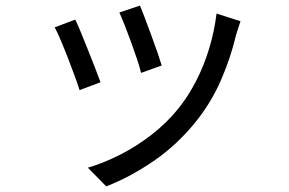

<svg xmlns="http://www.w3.org/2000/svg" viewBox="-20 -596 1040 691"><path d="M483.5 -575.9Q490.2 -561.2 501.1 -531.8Q512 -502.4 524.4 -469.2Q536.8 -436 547 -406.3Q557.2 -376.6 562 -360.4L487.7 -333.6Q483.9 -350.8 474.2 -380.1Q464.5 -409.4 452.5 -442.5Q440.5 -475.6 428.9 -504.9Q417.2 -534.2 409.6 -550.9ZM845.5 -519.6Q840.4 -504.6 836.6 -492.5Q832.8 -480.4 829.7 -470.4Q810.1 -388 776 -309.3Q742 -230.6 688.4 -162.6Q619 -75.2 532.5 -16.2Q446.1 42.8 362.2 74.7L296.2 7.5Q354 -9.5 413.3 -39.7Q472.5 -69.9 526.5 -111.9Q580.4 -153.9 621.4 -204.7Q656.8 -248.6 685.3 -303.6Q713.7 -358.7 732.7 -421Q751.6 -483.3 759.3 -547.1ZM250.8 -525.6Q258.8 -509.5 270.9 -480.1Q283 -450.7 296.6 -416.5Q310.2 -382.3 322.5 -350.8Q334.8 -319.4 341.8 -299.9L266.4 -271.7Q260.4 -291.1 248.6 -323.4Q236.8 -355.7 223 -391Q209.2 -426.3 196.8 -455.3Q184.4 -484.3 176.8 -497.4Z"/></svg>

Font: Noto Sans SC Thin
Style: Regular
Weight: 100
Designer: Ryoko NISHIZUKA 西塚涼子 (kana, bopomofo & ideographs); Paul D. Hunt (Latin, Greek & Cyrillic); Sandoll Communications 산돌커뮤니
Foundry: Adobe
Version: Version 2.004-H2;hotconv 1.0.118;makeotfexe 2.5.65603